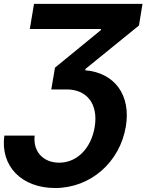

<svg xmlns="http://www.w3.org/2000/svg" viewBox="-24 -747 750 983"><path d="M153.4 -52.6H-1.8C-23.1 104.4 87.4 215.6 258.5 215.6C440 215.6 590.2 83.1 620.4 -100.1C647 -259.9 563.2 -374.6 412.6 -387.1L413.7 -394.2L687.5 -616.5L705.6 -727.3H150.2L128.6 -598.4H492.9L492.2 -592.7L257.5 -400.6L238.6 -289.1H317.5C419.7 -289.1 480.1 -215.9 460.9 -97.3C443.9 7.8 373.6 85.9 279.1 85.9C198.2 85.9 144.2 29.8 153.4 -52.6Z"/></svg>

Font: Margiela Sans
Style: Bold Italic
Weight: 700
Italic angle: -9.39999°
Designer: Stefan Endress, Andreas Faust
Version: Version 1.100;FEAKit 1.0